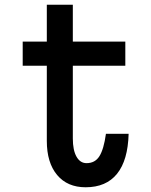

<svg xmlns="http://www.w3.org/2000/svg" viewBox="-20 -776 640 812"><path d="M288 -756V-600H510V-498H288V-190Q288 -141 303.5 -113.5Q319 -86 346 -86Q382 -86 400.5 -115.5Q419 -145 428 -210H524Q521 -98 475 -41Q429 16 342 16Q265 16 221.5 -36Q178 -88 178 -180V-498H76V-600H178V-756Z"/></svg>

Font: Martian Mono Condensed
Style: Regular
Weight: 400
Width: 3
Designer: Roman Shamin
Foundry: Evil Martians
Version: Version 1.000